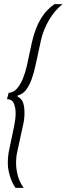

<svg xmlns="http://www.w3.org/2000/svg" viewBox="-20 -763 324 933"><path d="M56 150Q50 143 43.5 130.5Q37 118 31.5 102.5Q26 87 22 68.5Q18 50 18 30Q18 14 19.5 -3Q21 -20 25 -37L49 -152Q52 -167 54 -182.5Q56 -198 56 -211Q56 -241 47 -261Q38 -281 14 -281L22 -312Q45 -313 62 -332Q79 -351 91 -380.5Q103 -410 110 -441L135 -557Q143 -592 154 -621Q165 -650 179 -673Q193 -696 210 -713.5Q227 -731 245 -743H284Q265 -728 248 -708Q231 -688 217.5 -664.5Q204 -641 194 -616Q184 -591 179 -567L153 -447Q145 -409 133.5 -377.5Q122 -346 106 -325.5Q90 -305 66 -299L65 -294Q86 -283 92.5 -263Q99 -243 99 -214Q99 -198 97 -182Q95 -166 90 -146L64 -26Q61 -14 59.5 0Q58 14 58 27Q58 51 62.5 74Q67 97 75.5 116Q84 135 95 150Z"/></svg>

Font: Saira ExtraCondensed ExtraLight
Style: Italic
Weight: 250
Width: 2
Italic angle: -12°
Designer: Hector Gatti with collaboration of the Omnibus-Type team
Foundry: Omnibus-Type
Version: Version 1.101